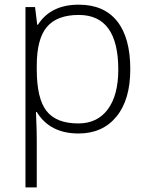

<svg xmlns="http://www.w3.org/2000/svg" viewBox="-20 -561 635 821"><path d="M315.9 9.8Q193.4 9.8 137.2 -82H133.8L135.3 -41Q137.2 -4.9 137.2 38.1V240.2H88.9V-530.8H129.9L139.2 -455.1H142.1Q196.8 -541 316.9 -541Q424.3 -541 480.7 -470.5Q537.1 -399.9 537.1 -265.1Q537.1 -134.3 477.8 -62.3Q418.5 9.8 315.9 9.8ZM314.9 -33.2Q396.5 -33.2 441.2 -93.8Q485.8 -154.3 485.8 -263.2Q485.8 -497.1 316.9 -497.1Q224.1 -497.1 180.7 -446Q137.2 -395 137.2 -279.8V-264.2Q137.2 -139.6 179 -86.4Q220.7 -33.2 314.9 -33.2Z"/></svg>

Font: CAA NEO Sans Light
Style: Regular
Weight: 300
Version: Version 1.10